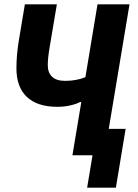

<svg xmlns="http://www.w3.org/2000/svg" viewBox="-20 -718 640 888"><path d="M408 0H315L356 -246H350Q331 -236 303 -230Q275 -224 245 -224Q153 -224 104.5 -269.5Q56 -315 56 -402Q56 -461 66 -524L95 -698H243L209 -496Q201 -448 201 -416Q201 -382 221 -363Q241 -344 281 -344Q333 -344 375 -361L431 -698H579L483 -122H561L516 150H383Z"/></svg>

Font: iA Writer Mono V
Style: Regular
Weight: 400
Italic angle: -9.5°
Designer: Mike Abbink, Paul van der Laan, Pieter van Rosmalen
Foundry: Bold Monday
Version: Version 2.000